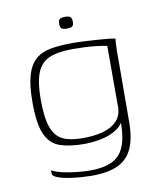

<svg xmlns="http://www.w3.org/2000/svg" viewBox="-73 -565 614 736"><g transform="rotate(-10 233.5 -197.0)"><path d="M225 112Q213 112 188 110.5Q163 109 137.5 105Q112 101 93.5 94Q75 87 75 77Q75 74 75 70Q75 66 75 64Q90 73 116.5 79Q143 85 172 88Q201 91 221 91Q280 91 313 73Q346 55 359.5 13.5Q373 -28 370 -98L384 -99Q374 -63 347 -45Q320 -27 285.5 -20Q251 -13 218 -13Q162 -13 124 -26Q86 -39 68 -80Q50 -121 50 -203Q50 -268 61 -307.5Q72 -347 95.5 -368Q119 -389 155.5 -395.5Q192 -402 243 -402Q264 -402 289 -400.5Q314 -399 338 -397.5Q362 -396 380 -394Q398 -392 406 -390Q405 -386 404 -371.5Q403 -357 403 -338Q403 -319 403 -303L402 -67Q402 -3 384 36.5Q366 76 327.5 94Q289 112 225 112ZM216 -36Q261 -36 294.5 -45Q328 -54 348.5 -74.5Q369 -95 370 -128V-368Q359 -371 323 -375Q287 -379 238 -379Q180 -379 146.5 -365Q113 -351 98 -314Q83 -277 83 -209Q83 -139 96.5 -101.5Q110 -64 138.5 -50Q167 -36 216 -36ZM230 -460Q218 -460 210.5 -463.5Q203 -467 203 -482Q203 -499 210.5 -502.5Q218 -506 230 -506Q242 -506 249 -502Q256 -498 256 -482Q256 -467 249 -463.5Q242 -460 230 -460Z"/></g></svg>

Font: Genos Thin ExtraLight
Style: Regular
Weight: 250
Version: Version 1.010